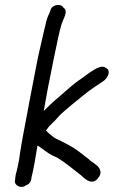

<svg xmlns="http://www.w3.org/2000/svg" viewBox="-20 -720 455 768"><path d="M43 -21C42 -13 40 -6 40 2L39 5C39 22 65 37 84 21C99 17 106 2 106 -11C106 -13 108 -18 109 -23L112 -37C114 -46 116 -56 118 -67L130 -138C133 -137 167 -112 167 -112C179 -103 195 -95 210 -89C243 -68 273 -43 304 -19C314 -10 348 28 374 -10C394 -35 372 -56 361 -63C354 -70 344 -74 337 -81V-82C316 -97 295 -116 272 -130C249 -144 223 -156 199 -168L197 -170H196C186 -177 172 -189 164 -198C168 -203 173 -211 177 -215C191 -228 209 -247 221 -261C250 -288 283 -314 315 -340C338 -359 368 -379 394 -396C407 -405 421 -427 412 -442C410 -444 408 -446 404 -448C390 -460 369 -448 358 -442C338 -430 317 -414 299 -401C296 -399 293 -398 289 -394C282 -389 273 -382 265 -375L244 -357C234 -348 224 -339 212 -329C191 -312 174 -295 155 -276C165 -334 177 -398 189 -455C192 -474 197 -492 200 -509C209 -549 216 -591 227 -626L228 -627C230 -640 256 -676 234 -689C224 -708 189 -701 183 -682L177 -666C171 -655 167 -642 164 -631C163 -624 161 -615 158 -605C151 -576 143 -540 136 -509C133 -494 129 -478 126 -461C108 -370 89 -267 71 -172L63 -126C60 -111 59 -98 57 -85C55 -72 52 -61 50 -50C48 -41 46 -31 43 -22Z"/></svg>

Font: Scribbler
Style: BdIta
Weight: 700
Designer: Mew Too
Foundry: Cannot Into Space Fonts
Version: Version 1.001